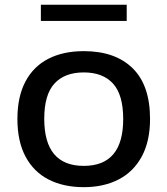

<svg xmlns="http://www.w3.org/2000/svg" viewBox="-20 -764 692 794"><path d="M52 -272Q52 -364 85.2 -426.8Q118.5 -489.5 180 -521Q241.5 -552.5 326.5 -552.5Q456.5 -552.5 528.5 -481.8Q600.5 -411 600.5 -272Q600.5 -180.5 566.5 -117.2Q532.5 -54 470.8 -22Q409 10 326.5 10Q243 10 181.2 -21.5Q119.5 -53 85.8 -116Q52 -179 52 -272ZM489.5 -271.5Q489.5 -372 447.5 -418.2Q405.5 -464.5 326.5 -464.5Q247.5 -464.5 205.2 -418.5Q163 -372.5 163 -272.5Q163 -78 326.5 -78Q489.5 -78 489.5 -271.5ZM149 -677.5V-744.5H504V-677.5Z"/></svg>

Font: Encode Sans Expanded Medium
Style: Regular
Weight: 500
Width: 7
Designer: Multiple Designers
Foundry: Impallari Type
Version: Version 2.000